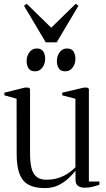

<svg xmlns="http://www.w3.org/2000/svg" viewBox="-20 -954 544 984"><path d="M413.5 8Q392 8 379.5 -1.8Q367 -11.5 367 -33V-79Q352.5 -60.5 330.5 -39.8Q308.5 -19 278.8 -4.5Q249 10 210 10Q131 10 98.2 -30.5Q65.5 -71 65.5 -163L65 -448L2.5 -465.5V-479L106.5 -505H126L134 -499V-166Q134 -126.5 140.5 -96.5Q147 -66.5 165.2 -49.8Q183.5 -33 218 -33Q251 -33 278.5 -41.8Q306 -50.5 328 -65Q350 -79.5 366.5 -96.5V-448L299 -465.5V-479L409 -505H427.5L435.5 -499V-23.5H489.5V-7Q474 -2 455.5 3Q437 8 413.5 8ZM159.5 -588.5Q135.5 -588.5 126 -604.2Q116.5 -620 116.5 -642Q116.5 -667 130.8 -686.2Q145 -705.5 167.5 -705.5H168.5Q192.5 -705.5 202 -689.8Q211.5 -674 211.5 -652Q211.5 -627 197.2 -607.8Q183 -588.5 160.5 -588.5ZM314.5 -588.5Q290.5 -588.5 281 -604.2Q271.5 -620 271.5 -642Q271.5 -667 285.8 -686.2Q300 -705.5 322.5 -705.5H323.5Q347.5 -705.5 357 -689.8Q366.5 -674 366.5 -652Q366.5 -627 352.2 -607.8Q338 -588.5 315.5 -588.5ZM214.5 -737 103 -924.5 117 -934.5 242.5 -812 368 -934.5 382 -924.5 270.5 -737Z"/></svg>

Font: Merriweather 144pt Light
Style: Regular
Weight: 300
Version: Version 2.100